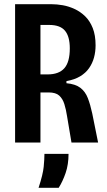

<svg xmlns="http://www.w3.org/2000/svg" viewBox="-20 -680 512 916"><path d="M52 0V-660H225Q251 -660 279.5 -655Q308 -650 336 -637Q364 -624 386.5 -602Q409 -580 422.5 -546Q436 -512 436 -464Q436 -433 428.5 -405.5Q421 -378 405 -355Q389 -332 362.5 -316Q336 -300 297 -293V-283Q340 -279 363.5 -261Q387 -243 399 -212Q411 -181 420 -139L448 0H321L300 -125Q295 -158 287 -183.5Q279 -209 262.5 -224Q246 -239 212 -239H173V0ZM173 -325H207Q261 -325 287 -354.5Q313 -384 313 -449Q313 -506 290 -533.5Q267 -561 215 -561H173ZM164 216Q185 152 188.5 115.5Q192 79 192 54H307Q307 105 293 145.5Q279 186 260 216Z"/></svg>

Font: Bricolage Grotesque 36pt Condensed SemiBold
Style: Regular
Weight: 600
Width: 3
Designer: Mathieu Triay
Foundry: Atelier Triay
Version: Version 1.001;gftools[0.9.33.dev8+g029e19f]